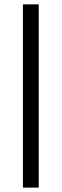

<svg xmlns="http://www.w3.org/2000/svg" viewBox="-20 -731 284 883"><path d="M158.2 131.8V-710.9H85.4V131.8Z"/></svg>

Font: Dirooz FD
Style: FD
Weight: 400
Foundry: DejaVu fonts team - Redesigned by Saber Rastikerdar
Version: Version 0.2.1